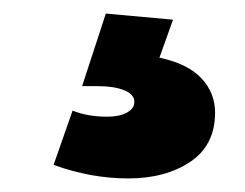

<svg xmlns="http://www.w3.org/2000/svg" viewBox="-20 -29 361 283"><path d="M235 0 215 56Q257 65 277 86.5Q297 108 297 137Q297 185 260.5 209.5Q224 234 169 234Q114 234 59 214L87 134Q109 143 138 143Q156 143 167 137Q178 131 178 121Q178 110 163 104Q148 98 125 98H101L136 -9Z"/></svg>

Font: Montserrat V1
Style: Bold
Weight: 700
Designer: Julieta Ulanovsky
Foundry: Julieta Ulanovsky
Version: Version 6.001